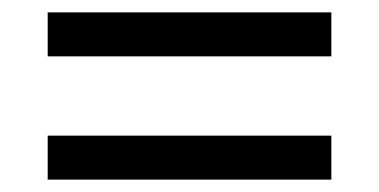

<svg xmlns="http://www.w3.org/2000/svg" viewBox="-20 -573 612 310"><path d="M57 -482H515V-553H57ZM57 -283H515V-354H57Z"/></svg>

Font: Noto Sans Malayalam UI
Style: Regular
Weight: 400
Designer: Jelle Bosma - Monotype Design Team
Foundry: Monotype Imaging Inc.
Version: Version 2.104